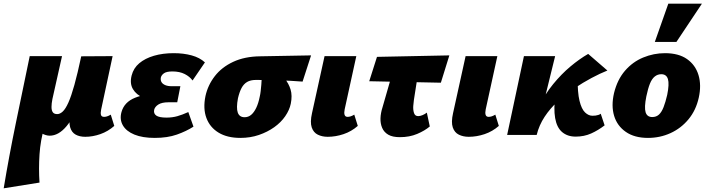

<svg xmlns="http://www.w3.org/2000/svg" viewBox="-63 -731 3834 1040"><path d="M-43 289Q-14 114 23 -65Q60 -244 98 -427H273L221 -195Q216 -170 216 -151.5Q216 -133 223 -123Q230 -113 247 -113Q262 -113 277 -127Q292 -141 307.5 -175.5Q323 -210 340 -271Q357 -332 377 -426H444Q415 -291 377.5 -194.5Q340 -98 297 -47Q254 4 206 4Q196 4 184.5 0.5Q173 -3 162.5 -9Q152 -15 142 -24.5Q132 -34 124 -46H178Q156 29 151 105.5Q146 182 151 258ZM399 10Q368 10 346.5 -2Q325 -14 317 -41.5Q309 -69 318 -117L381 -426L547 -427L485 -138Q481 -119 484 -108.5Q487 -98 501 -98Q508 -98 516.5 -100.5Q525 -103 537 -110L556 -49Q522 -19 480.5 -4.5Q439 10 399 10Z M775 16Q709 16 665 -2Q621 -20 602.5 -52Q584 -84 595 -124Q610 -178 668.5 -201.5Q727 -225 808 -225L801 -185Q752 -185 713.5 -201.5Q675 -218 657 -248.5Q639 -279 650 -322Q660 -362 691.5 -388.5Q723 -415 771 -429Q819 -443 878 -443Q931 -443 975 -431Q1019 -419 1047 -393L980 -295Q965 -316 937.5 -330Q910 -344 871 -344Q839 -344 825 -334Q811 -324 808 -310Q806 -296 812 -286Q818 -276 832 -270Q846 -264 867 -264H914L897 -177H850Q814 -177 795 -165Q776 -153 772 -136Q768 -116 783.5 -105Q799 -94 839 -94Q870 -94 897 -101.5Q924 -109 957 -124L985 -45Q946 -20 895 -2Q844 16 775 16Z M1239 16Q1168 16 1121 -12.5Q1074 -41 1055 -92Q1036 -143 1050 -211Q1063 -270 1100.5 -318.5Q1138 -367 1200 -396Q1262 -425 1346 -426L1622 -431L1576 -289Q1511 -294 1447 -296Q1383 -298 1323 -298Q1294 -298 1275.5 -287Q1257 -276 1245.5 -254.5Q1234 -233 1226 -199Q1216 -146 1225 -121Q1234 -96 1262 -96Q1282 -96 1297.5 -109Q1313 -122 1325 -147Q1337 -172 1344 -208Q1347 -220 1349 -237.5Q1351 -255 1352.5 -272.5Q1354 -290 1354.5 -305Q1355 -320 1353 -327L1427 -358Q1456 -333 1478.5 -306Q1501 -279 1511 -246Q1521 -213 1512 -169Q1505 -135 1482 -101.5Q1459 -68 1422.5 -42Q1386 -16 1339.5 0Q1293 16 1239 16Z M1712 10Q1682 10 1658.5 -1.5Q1635 -13 1625.5 -41Q1616 -69 1627 -118L1695 -427H1867L1804 -139Q1800 -120 1803.5 -109Q1807 -98 1820 -98Q1827 -98 1835.5 -100.5Q1844 -103 1856 -110L1875 -49Q1841 -19 1798 -4.5Q1755 10 1712 10Z M2103 12Q2063 12 2040 -1.5Q2017 -15 2007 -38.5Q1997 -62 1998 -90.5Q1999 -119 2009 -150L2085 -414H2214L2179 -190Q2177 -178 2175.5 -157Q2174 -136 2179.5 -119Q2185 -102 2202 -102Q2213 -102 2226 -107.5Q2239 -113 2249 -121L2265 -46Q2238 -23 2196.5 -5.5Q2155 12 2103 12ZM1937 -291 1979 -423 2371 -431 2325 -283Z M2476 10Q2446 10 2422.5 -1.5Q2399 -13 2389.5 -41Q2380 -69 2391 -118L2459 -427H2631L2568 -139Q2564 -120 2567.5 -109Q2571 -98 2584 -98Q2591 -98 2599.5 -100.5Q2608 -103 2620 -110L2639 -49Q2605 -19 2562 -4.5Q2519 10 2476 10Z M2808 0Q2822 -83 2855 -151.5Q2888 -220 2933 -275Q2978 -330 3027 -371Q3076 -412 3123 -439L3227 -349Q3187 -333 3141 -308.5Q3095 -284 3048 -252.5Q3001 -221 2959 -182.5Q2917 -144 2887 -98.5Q2857 -53 2844 0ZM2684 0 2775 -427H2944L2839 0ZM3055 9Q3011 9 2982 -15.5Q2953 -40 2944 -91.5Q2935 -143 2946 -223L3066 -311Q3065 -230 3076 -185Q3087 -140 3106 -122Q3125 -104 3146 -104Q3155 -104 3163 -105Q3171 -106 3178.5 -108.5Q3186 -111 3191 -115L3212 -52Q3177 -25 3139 -8Q3101 9 3055 9Z M3447 16Q3374 16 3327 -16.5Q3280 -49 3263.5 -103.5Q3247 -158 3263 -227Q3281 -300 3322.5 -348Q3364 -396 3421 -419.5Q3478 -443 3539 -443Q3613 -443 3658.5 -411Q3704 -379 3720.5 -324.5Q3737 -270 3722 -202Q3707 -134 3666.5 -85Q3626 -36 3569 -10Q3512 16 3447 16ZM3470 -97Q3492 -97 3506.5 -110.5Q3521 -124 3531.5 -151Q3542 -178 3551 -217Q3563 -276 3555 -302.5Q3547 -329 3519 -329Q3499 -329 3483.5 -316.5Q3468 -304 3457.5 -278Q3447 -252 3438 -209Q3426 -149 3434 -123Q3442 -97 3470 -97ZM3484 -504 3557 -711H3739L3601 -504Z"/></svg>

Font: Ysabeau Infant Black
Style: Italic
Weight: 900
Italic angle: -12°
Designer: Christian Thalmann (Catharsis Fonts)
Version: Version 2.001;gftools[0.9.30]; featfreeze: ss01,ss02,lnum